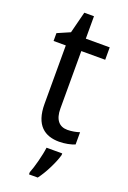

<svg xmlns="http://www.w3.org/2000/svg" viewBox="-166 -714 657 989"><g transform="rotate(20 162.0 -219.0)"><path d="M239 -62C194 -62 168 -92 168 -153V-468H299V-536H168V-659H115L85 -541L16 -511V-468H83V-148C83 -30 141 10 220 10C251 10 285 3 305 -6V-73C288 -67 262 -62 239 -62ZM256 70V61H170C165 103 146 175 132 209V221H180C212 179 245 111 256 70Z"/></g></svg>

Font: Noto Sans Ethiopic SemiCondensed
Style: Regular
Weight: 400
Width: 4
Designer: Monotype Design Team
Foundry: Monotype Imaging Inc.
Version: Version 2.102